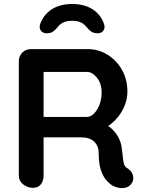

<svg xmlns="http://www.w3.org/2000/svg" viewBox="-20 -948 727 969"><path d="M147 0Q119 0 97 -17.5Q75 -35 75 -61V-639Q75 -665 92.5 -682.5Q110 -700 136 -700H424Q476 -700 521.5 -672.5Q567 -645 595 -596.5Q623 -548 623 -485Q623 -447 607.5 -411Q592 -375 565.5 -346Q539 -317 506 -301L507 -324Q535 -309 553.5 -288.5Q572 -268 582.5 -244.5Q593 -221 595 -194Q599 -169 600.5 -150Q602 -131 606.5 -118Q611 -105 624 -98Q646 -85 651.5 -60.5Q657 -36 640 -17Q629 -4 612 -0.5Q595 3 578 -0.5Q561 -4 550 -10Q533 -20 516 -39.5Q499 -59 488.5 -92Q478 -125 478 -177Q478 -194 472 -208.5Q466 -223 455 -233.5Q444 -244 427 -249.5Q410 -255 387 -255H185L200 -278V-61Q200 -35 186 -17.5Q172 0 147 0ZM200 -334 186 -358H419Q437 -358 454 -374.5Q471 -391 482 -419.5Q493 -448 493 -482Q493 -526 469.5 -555.5Q446 -585 419 -585H188L200 -617ZM344 -928Q382 -928 413 -917.5Q444 -907 467 -886Q490 -865 502 -835Q513 -810 503 -795Q493 -780 473 -780Q452 -780 439.5 -789.5Q427 -799 413 -816Q402 -829 385.5 -836Q369 -843 344 -843Q319 -843 302.5 -836Q286 -829 275 -816Q262 -799 249 -789.5Q236 -780 215 -780Q196 -780 185.5 -794.5Q175 -809 185 -833Q198 -864 220.5 -885Q243 -906 274.5 -917Q306 -928 344 -928Z"/></svg>

Font: Quicksand Variable Light
Style: Regular
Weight: 300
Designer: Andrew Paglinawan
Foundry: Andrew Paglinawan
Version: Version 3.004